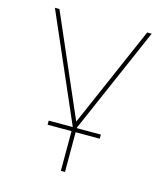

<svg xmlns="http://www.w3.org/2000/svg" viewBox="-110 -604 780 901"><g transform="rotate(15 280.5 -153.0)"><path d="M270 212.9V20H153.8V0H270V-2L44.9 -519H66.9L279.8 -28.8L493.2 -519H515.1L290 -2V0H407.2V20H290V212.9Z"/></g></svg>

Font: Rawline Thin
Style: Regular
Weight: 250
Designer: Matt McInerney, Pablo Impallari, Rodrigo Fuenzalida
Foundry: Matt McInerney, Pablo Impallari, Rodrigo Fuenzalida
Version: Version 4.020;PS 004.020;hotconv 1.0.88;makeotf.lib2.5.64775